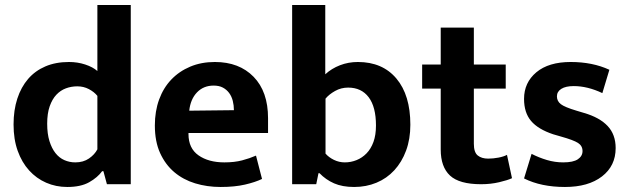

<svg xmlns="http://www.w3.org/2000/svg" viewBox="-20 -734 2507 765"><path d="M368 -714H501V0H406L392 -52H387Q369 -27 335.5 -8Q302 11 248 11Q203 11 164 -6Q125 -23 96 -55Q67 -87 50.5 -133Q34 -179 34 -238Q34 -295 49 -341Q64 -387 92 -419.5Q120 -452 161 -469.5Q202 -487 255 -487Q289 -487 319.5 -477Q350 -467 368 -451ZM368 -352Q355 -368 334 -379Q313 -390 288 -390Q264 -390 242.5 -382Q221 -374 204.5 -356.5Q188 -339 178 -310.5Q168 -282 168 -241Q168 -201 177 -172Q186 -143 201 -124Q216 -105 236.5 -96Q257 -87 280 -87Q312 -87 334.5 -102.5Q357 -118 368 -139Z M1048 -204H731V-200Q731 -143 771 -115Q811 -87 874 -87Q914 -87 944.5 -95Q975 -103 1000 -114L1024 -21Q997 -8 956 1.5Q915 11 859 11Q805 11 757.5 -3.5Q710 -18 674.5 -48Q639 -78 618 -124Q597 -170 597 -234Q597 -291 614 -337.5Q631 -384 662.5 -417Q694 -450 738 -468.5Q782 -487 836 -487Q933 -487 990.5 -428Q1048 -369 1048 -263ZM912 -295Q912 -314 907.5 -332Q903 -350 893 -363.5Q883 -377 868 -385Q853 -393 831 -393Q791 -393 765 -366Q739 -339 734 -293Z M1615 -237Q1615 -180 1598 -134Q1581 -88 1551 -55.5Q1521 -23 1480 -6Q1439 11 1391 11Q1344 11 1311 -3.5Q1278 -18 1253 -44H1249L1240 0H1144V-714H1276V-438Q1301 -461 1334.5 -474Q1368 -487 1406 -487Q1504 -487 1559.5 -421Q1615 -355 1615 -237ZM1478 -234Q1478 -308 1449 -346.5Q1420 -385 1367 -385Q1339 -385 1315 -371.5Q1291 -358 1277 -341V-122Q1290 -107 1310.5 -97Q1331 -87 1354 -87Q1378 -87 1400.5 -96Q1423 -105 1440.5 -123Q1458 -141 1468 -168.5Q1478 -196 1478 -234Z M1995 -381H1868V-161Q1868 -127 1883.5 -114.5Q1899 -102 1925 -102Q1945 -102 1966 -106Q1987 -110 2000 -117L2020 -24Q2003 -16 1969 -8Q1935 0 1897 0Q1810 0 1773 -34.5Q1736 -69 1736 -138V-381H1662V-477H1736V-624H1868V-477H1995Z M2380 -363Q2321 -391 2266 -391Q2234 -391 2216.5 -380Q2199 -369 2199 -350Q2199 -331 2214.5 -319Q2230 -307 2277 -293L2307 -284Q2369 -266 2401 -232Q2433 -198 2433 -144Q2433 -73 2378.5 -31Q2324 11 2231 11Q2136 11 2068 -23L2098 -121Q2127 -106 2159 -96.5Q2191 -87 2224 -87Q2264 -87 2282.5 -99.5Q2301 -112 2301 -132Q2301 -153 2283 -164.5Q2265 -176 2215 -190L2184 -199Q2124 -219 2096 -252Q2068 -285 2068 -340Q2068 -405 2117 -446Q2166 -487 2254 -487Q2341 -487 2408 -456Z"/></svg>

Font: Mukta Malar
Style: Bold
Weight: 700
Designer: Aadarsh Rajan, Girish Dalvi, Yashodeep Gholap
Foundry: Ek Type
Version: Version 2.538;PS 1.000;hotconv 16.6.51;makeotf.lib2.5.65220;